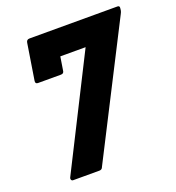

<svg xmlns="http://www.w3.org/2000/svg" viewBox="-122 -752 777 849"><g transform="rotate(-20 267.0 -327.5)"><path d="M78 0Q72 0 69.5 -5.5Q67 -11 71 -18L331 -534H212L202 -471Q201 -457 187 -457H79Q66 -457 68 -471L95 -641Q97 -655 111 -655H525Q536 -655 534 -643L533 -634Q532 -627 527 -618L218 -12Q214 0 202 0Z"/></g></svg>

Font: Sofia Sans Condensed Black
Style: Italic
Weight: 900
Italic angle: -9°
Version: Version 4.100